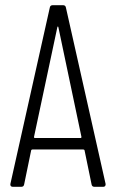

<svg xmlns="http://www.w3.org/2000/svg" viewBox="-20 -720 446 740"><path d="M344 0H378C384 0 387 -4 387 -9C387 -10 387 -10 387 -11L234 -691C233 -697 229 -700 223 -700H183C177 -700 173 -697 172 -691L20 -11C19 -5 22 0 29 0H62C68 0 72 -3 73 -9L100 -140C100 -142 103 -144 105 -144H301C303 -144 306 -142 306 -140L333 -9C334 -3 338 0 344 0ZM111 -192 201 -615C202 -619 204 -619 205 -615L294 -192C294 -190 293 -188 291 -188H114C112 -188 111 -190 111 -192Z"/></svg>

Font: Barlow Condensed Light
Style: Regular
Weight: 300
Width: 3
Designer: Jeremy Tribby
Foundry: Tribby Type
Version: Version 1.422;hotconv 1.0.109;makeotfexe 2.5.65596